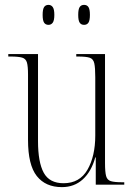

<svg xmlns="http://www.w3.org/2000/svg" viewBox="-20 -758 550 788"><path d="M234 10Q167 10 131 -35.5Q95 -81 95 -184V-452Q95 -486 90.5 -501.5Q86 -517 71 -521.5Q56 -526 23 -526H14V-536H136V-179Q136 -92 159.5 -49Q183 -6 241 -6Q307 -6 339 -61.5Q371 -117 371 -202V-441Q371 -480 367 -498Q363 -516 348.5 -521Q334 -526 300 -526H293V-536H411V-89Q411 -52 415.5 -35.5Q420 -19 435 -14.5Q450 -10 481 -10H490V0H373V-112H371Q355 -54 320 -22Q285 10 234 10ZM325 -656Q313 -656 307 -665Q301 -674 301 -697Q301 -720 307 -729Q313 -738 325 -738Q337 -738 343 -729Q349 -720 349 -697Q349 -674 343 -665Q337 -656 325 -656ZM179 -656Q167 -656 161 -665Q155 -674 155 -697Q155 -720 161 -729Q167 -738 179 -738Q190 -738 196.5 -729Q203 -720 203 -697Q203 -674 196.5 -665Q190 -656 179 -656Z"/></svg>

Font: Noto Serif Display Condensed ExtraLight
Style: Regular
Weight: 200
Width: 3
Designer: Monotype Design Team
Foundry: Monotype Imaging Inc.
Version: Version 2.009